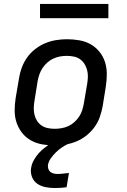

<svg xmlns="http://www.w3.org/2000/svg" viewBox="-20 -726 640 969"><path d="M255 8Q223 8 192.5 2.5Q162 -3 136 -17.5Q110 -32 91.5 -55.5Q73 -79 63.5 -107.5Q54 -136 54 -167.5Q54 -199 59 -231L76 -331Q80 -358 90 -385Q100 -412 117 -436Q134 -460 158 -478.5Q182 -497 208.5 -508Q235 -519 263 -523.5Q291 -528 318 -528Q350 -528 381 -522.5Q412 -517 437.5 -502.5Q463 -488 482 -464.5Q501 -441 510 -412.5Q519 -384 519 -352.5Q519 -321 514 -289L498 -189Q493 -162 483.5 -135Q474 -108 456.5 -84Q439 -60 415.5 -41.5Q392 -23 365 -12Q338 -1 310.5 3.5Q283 8 255 8ZM256 -76Q273 -76 290.5 -79Q308 -82 324.5 -89.5Q341 -97 355 -109.5Q369 -122 379 -137Q389 -152 394.5 -169Q400 -186 403 -203L420 -303Q423 -321 423.5 -338.5Q424 -356 419.5 -373Q415 -390 406 -404Q397 -418 383.5 -427.5Q370 -437 352.5 -440.5Q335 -444 317 -444Q300 -444 283 -441Q266 -438 249.5 -430.5Q233 -423 219 -410.5Q205 -398 195 -383Q185 -368 179 -351Q173 -334 170 -317L154 -217Q151 -199 150.5 -181.5Q150 -164 154 -147Q158 -130 167 -116Q176 -102 190 -92.5Q204 -83 221 -79.5Q238 -76 256 -76ZM257 223Q233 223 210 218.5Q187 214 168.5 201.5Q150 189 141.5 167Q133 145 137 122Q140 102 150 83.5Q160 65 174 49Q188 33 205 20Q222 7 240 -4L248 -8H326L324 0Q307 8 291 19Q275 30 261.5 43.5Q248 57 236.5 73Q225 89 222 107Q221 117 224 126.5Q227 136 234 141.5Q241 147 250.5 149.5Q260 152 270 152Q285 152 299.5 150Q314 148 328 147L316 219Q301 221 286.5 222Q272 223 257 223ZM182 -634V-706H527V-634Z"/></svg>

Font: Iosevka SS04 Md Ex Obl
Style: Regular
Weight: 500
Width: 7
Italic angle: -9°
Monospace: yes
Designer: Belleve Invis
Foundry: Belleve Invis
Version: Version 19.0.0; ttfautohint (v1.8.4)